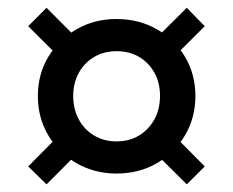

<svg xmlns="http://www.w3.org/2000/svg" viewBox="-20 -596 604 497"><path d="M281.5 -146.8Q224.8 -146.8 178.2 -173.5Q131.8 -200.2 104.9 -245.8Q78 -291.2 78 -347.5Q78 -403.8 104.9 -448.6Q131.8 -493.5 177.9 -520.1Q224 -546.8 281.5 -546.8Q339 -546.8 385.4 -520.6Q431.8 -494.5 458.8 -449.1Q485.8 -403.8 485.8 -347.5Q485.8 -291 458.8 -245.5Q431.8 -200 385.8 -173.4Q339.8 -146.8 281.5 -146.8ZM281.5 -230Q314.8 -230 339.9 -245.2Q365 -260.5 379.6 -286.9Q394.2 -313.2 394.2 -347.8Q394.2 -381.8 379.6 -407.9Q365 -434 339.9 -448.8Q314.8 -463.5 281.5 -463.5Q249 -463.5 223.5 -448.4Q198 -433.2 183.8 -407.1Q169.5 -381 169.5 -347.5Q169.5 -313.8 183.8 -287.1Q198 -260.5 223.6 -245.2Q249.2 -230 281.5 -230ZM422 -440.5 374.8 -487.8 463.5 -575.8 510 -528.2ZM100.5 -118.8 53 -165.2 141 -254 188.2 -206.8ZM374.8 -206.8 422 -254 510 -165.2 463.5 -118.8ZM53 -528.2 100.5 -575.8 188.2 -487.8 141 -440.5Z"/></svg>

Font: Marine Company Thin
Style: Regular
Weight: 100
Designer: Rodrigo Fuenzalida
Foundry: fragTYPE
Version: Version 1.000